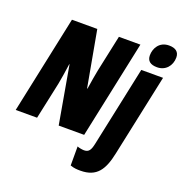

<svg xmlns="http://www.w3.org/2000/svg" viewBox="-177 -927 1257 1318"><g transform="rotate(20 451.5 -268.0)"><path d="M806 -607C867 -607 908 -654 908 -715C908 -756 881 -776 834 -776C762 -776 732 -717 732 -668C732 -627 757 -607 806 -607ZM-5 0H151L209 -271C216 -305 224 -359 233 -421H235L309 0H495L646 -714H489L432 -447C425 -412 416 -359 408 -306H405L331 -714H146ZM554 240C674 240 717 170 743 45L870 -553H711L587 32C577 79 565 100 530 100C518 100 492 96 480 90V229C507 239 530 240 554 240Z"/></g></svg>

Font: Noto Sans ExtraCondensed Black
Style: Italic
Weight: 900
Width: 2
Italic angle: -12°
Designer: Monotype Design Team
Foundry: Monotype Imaging Inc.
Version: Version 2.013